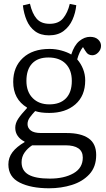

<svg xmlns="http://www.w3.org/2000/svg" viewBox="-20 -782 569 1032"><path d="M244 230Q147 230 86 199.5Q25 169 25 102Q25 65 47 36Q69 7 112 -18V-21Q89 -32 75.5 -51Q62 -70 62 -95Q62 -120 78 -144Q94 -168 125 -201V-204Q51 -249 51 -342Q51 -422 103 -470.5Q155 -519 246 -519Q279 -519 310 -510.5Q341 -502 363 -489Q379 -539 406.5 -561.5Q434 -584 464 -584Q492 -584 507.5 -569.5Q523 -555 523 -536Q523 -516 508.5 -500.5Q494 -485 476 -485Q464 -485 455 -490.5Q446 -496 437 -511L426 -529Q406 -504 395 -463Q415 -440 426.5 -411Q438 -382 438 -350Q438 -267 385 -221Q332 -175 245 -175Q221 -175 202.5 -177.5Q184 -180 169 -185Q153 -168 140.5 -151Q128 -134 128 -115Q128 -94 145.5 -80.5Q163 -67 201 -67H338Q415 -67 456 -38.5Q497 -10 497 51Q497 115 460.5 154.5Q424 194 366.5 212Q309 230 244 230ZM245 -221Q303 -221 334.5 -253.5Q366 -286 366 -347Q366 -406 333 -439.5Q300 -473 240 -473Q183 -473 152.5 -440.5Q122 -408 122 -347Q122 -289 155.5 -255Q189 -221 245 -221ZM248 178Q325 178 375 149.5Q425 121 425 65Q425 -1 331 -1H153Q128 15 112 38Q96 61 96 90Q96 135 133 156.5Q170 178 248 178ZM243 -592Q198 -592 168.5 -614Q139 -636 123.5 -672.5Q108 -709 103 -753L141 -762Q153 -709 177 -681.5Q201 -654 247 -654Q295 -654 319.5 -684Q344 -714 355 -761L390 -754Q386 -713 369.5 -676Q353 -639 322 -615.5Q291 -592 243 -592Z"/></svg>

Font: Literata 12pt Light
Style: Regular
Weight: 300
Designer: Latin by Veronika Burian and Jose Scaglione. Greek by Irene Vlachou. Cyrillic by Vera Evstafieva.
Foundry: TypeTogether
Version: Version 3.002